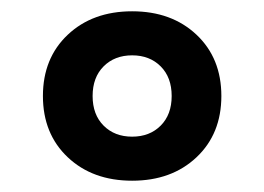

<svg xmlns="http://www.w3.org/2000/svg" viewBox="-20 -768 468 340"><path d="M214 -448Q144 -448 100 -489.5Q56 -531 56 -598Q56 -665 100 -706.5Q144 -748 214 -748Q284 -748 328 -706.5Q372 -665 372 -598Q372 -531 328 -489.5Q284 -448 214 -448ZM214 -526Q245 -526 264.5 -545.5Q284 -565 284 -598Q284 -631 264.5 -650.5Q245 -670 214 -670Q183 -670 163.5 -650.5Q144 -631 144 -598Q144 -565 163.5 -545.5Q183 -526 214 -526Z"/></svg>

Font: LINE Seed Sans
Style: Bold
Weight: 700
Designer: LINE VX Design & Dalton Maag Ltd & Sandoll Inc
Foundry: Dalton Maag Ltd
Version: Version 1.003